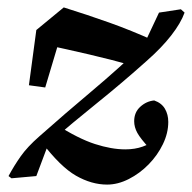

<svg xmlns="http://www.w3.org/2000/svg" viewBox="-20 -475 518 518"><path d="M269 23Q227 23 185 -1Q143 -25 92 -92L130 -140Q191 -101 236 -86.5Q281 -72 318 -72Q344 -72 365 -79.5Q386 -87 402 -100L384 -74Q359 -101 350.5 -116.5Q342 -132 342 -148Q342 -172 358.5 -187Q375 -202 396 -204Q416 -197 425 -181.5Q434 -166 434 -146Q434 -116 419.5 -86Q405 -56 381 -31.5Q357 -7 327.5 8Q298 23 269 23ZM78 0 11 6 3 0Q18 -28 36 -53.5Q54 -79 86 -107Q156 -169 228 -229.5Q300 -290 369 -356L409 -441L468 -450L478 -441Q468 -413 442 -379.5Q416 -346 375 -310Q309 -251 242.5 -197.5Q176 -144 111 -88ZM58 -245 78 -394 152 -455Q216 -435 275 -414Q334 -393 396 -365L338 -298Q277 -315 221 -328Q165 -341 96 -356L151 -403L102 -239Z"/></svg>

Font: Lisu Bosa Black
Style: Italic
Weight: 900
Italic angle: -19°
Designer: David Morse, Annie Olsen, Victor Gaultney, Frank Grießhammer (Latin)
Foundry: SIL International
Version: Version 2.000